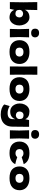

<svg xmlns="http://www.w3.org/2000/svg" viewBox="2142 -3012 1130 5455"><g transform="rotate(90 2707.5 -285.0)"><path d="M704 -267Q704 -191 675 -127.5Q646 -64 594 -27Q542 10 477 10Q401 10 345 -22.5Q289 -55 261 -125L232 0H40Q46 -188 46 -389Q46 -592 40 -778H266L263 -655Q258 -525 258 -423Q285 -491 340.5 -523.5Q396 -556 474 -556Q541 -556 593.5 -515.5Q646 -475 675 -408.5Q704 -342 704 -267ZM476 -273Q476 -319 445.5 -347.5Q415 -376 370 -376Q347 -376 322 -365.5Q297 -355 279 -331.5Q261 -308 261 -273Q261 -211 289 -184.5Q317 -158 372 -158Q420 -158 448 -190Q476 -222 476 -273Z M794 -717Q794 -766 824.5 -798Q855 -830 918 -830Q978 -830 1010 -797.5Q1042 -765 1042 -717Q1042 -667 1011 -636Q980 -605 918 -605Q855 -605 824.5 -636Q794 -667 794 -717ZM802 0Q809 -161 809 -266Q809 -391 801 -546H1041Q1033 -397 1033 -266Q1033 -156 1040 0Z M1122 -275Q1122 -400 1202.5 -478Q1283 -556 1454 -556Q1569 -556 1646.5 -518.5Q1724 -481 1761 -417.5Q1798 -354 1798 -275Q1798 -146 1712.5 -68Q1627 10 1454 10Q1283 10 1202.5 -68.5Q1122 -147 1122 -275ZM1587 -274Q1587 -323 1555 -354.5Q1523 -386 1458 -386Q1393 -386 1363 -355Q1333 -324 1333 -274Q1333 -222 1363 -191Q1393 -160 1458 -160Q1523 -160 1555 -191Q1587 -222 1587 -274Z M2102 -216Q2102 -67 2104 0H1868L1869 -113Q1871 -299 1871 -400Q1871 -496 1869 -672L1868 -780H2104Q2102 -638 2102 -548Q2102 -448 2103 -400Q2102 -340 2102 -216Z M2174 -275Q2174 -400 2254.5 -478Q2335 -556 2506 -556Q2621 -556 2698.5 -518.5Q2776 -481 2813 -417.5Q2850 -354 2850 -275Q2850 -146 2764.5 -68Q2679 10 2506 10Q2335 10 2254.5 -68.5Q2174 -147 2174 -275ZM2639 -274Q2639 -323 2607 -354.5Q2575 -386 2510 -386Q2445 -386 2415 -355Q2385 -324 2385 -274Q2385 -222 2415 -191Q2445 -160 2510 -160Q2575 -160 2607 -191Q2639 -222 2639 -274Z M3392 -546H3584Q3579 -382 3579 -80Q3579 39 3531.5 115Q3484 191 3406 225.5Q3328 260 3232 260Q3137 260 3062 232.5Q2987 205 2948 159L2993 6Q3047 37 3095 50.5Q3143 64 3195 64Q3365 64 3365 -80Q3365 -101 3366 -110Q3366 -116 3366.5 -126Q3367 -136 3366 -152Q3315 -10 3150 -10Q3083 -10 3030.5 -46Q2978 -82 2949 -143.5Q2920 -205 2920 -279Q2920 -355 2949 -418.5Q2978 -482 3030 -519Q3082 -556 3147 -556Q3316 -556 3367 -437ZM3363 -273Q3363 -335 3335 -361.5Q3307 -388 3252 -388Q3204 -388 3176 -356Q3148 -324 3148 -273Q3148 -227 3178.5 -198.5Q3209 -170 3254 -170Q3277 -170 3302 -180.5Q3327 -191 3345 -214.5Q3363 -238 3363 -273Z M3674 -717Q3674 -766 3704.5 -798Q3735 -830 3798 -830Q3858 -830 3890 -797.5Q3922 -765 3922 -717Q3922 -667 3891 -636Q3860 -605 3798 -605Q3735 -605 3704.5 -636Q3674 -667 3674 -717ZM3682 0Q3689 -161 3689 -266Q3689 -391 3681 -546H3921Q3913 -397 3913 -266Q3913 -156 3920 0Z M4338 -160Q4371 -160 4397 -172.5Q4423 -185 4445 -210Q4530 -177 4644 -153Q4611 -76 4532.5 -33Q4454 10 4329 10Q4162 10 4082 -68Q4002 -146 4002 -273Q4002 -400 4082 -478Q4162 -556 4329 -556Q4454 -556 4532.5 -513Q4611 -470 4644 -393Q4555 -374 4445 -336Q4423 -361 4397 -373.5Q4371 -386 4338 -386Q4278 -386 4247.5 -355Q4217 -324 4215 -273Q4217 -222 4247.5 -191Q4278 -160 4338 -160Z M4709 -275Q4709 -400 4789.5 -478Q4870 -556 5041 -556Q5156 -556 5233.5 -518.5Q5311 -481 5348 -417.5Q5385 -354 5385 -275Q5385 -146 5299.5 -68Q5214 10 5041 10Q4870 10 4789.5 -68.5Q4709 -147 4709 -275ZM5174 -274Q5174 -323 5142 -354.5Q5110 -386 5045 -386Q4980 -386 4950 -355Q4920 -324 4920 -274Q4920 -222 4950 -191Q4980 -160 5045 -160Q5110 -160 5142 -191Q5174 -222 5174 -274Z"/></g></svg>

Font: Mantou Sans
Style: Regular
Weight: 400
Designer: Mant0u / artakana
Foundry: Mant0u / artakana
Version: Version 1.001;October 22, 2023;FontCreator 14.0.0.2901 64-bi